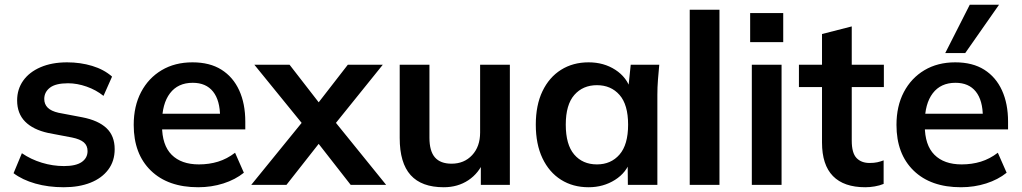

<svg xmlns="http://www.w3.org/2000/svg" viewBox="-20 -777 4295 807"><path d="M248 10Q183 10 128.5 -5.5Q74 -21 37 -49L72 -133Q110 -107 156 -93Q202 -79 249 -79Q299 -79 323.5 -96Q348 -113 348 -142Q348 -165 332.5 -178.5Q317 -192 283 -199L183 -218Q119 -232 85.5 -266Q52 -300 52 -355Q52 -402 77.5 -438Q103 -474 150.5 -494.5Q198 -515 262 -515Q318 -515 367.5 -500Q417 -485 451 -455L415 -374Q384 -399 344 -413Q304 -427 266 -427Q214 -427 190 -408.5Q166 -390 166 -361Q166 -339 180.5 -324.5Q195 -310 226 -303L326 -284Q393 -271 427.5 -238.5Q462 -206 462 -150Q462 -100 435 -64Q408 -28 360 -9Q312 10 248 10Z M813 10Q686 10 614 -60Q542 -130 542 -252Q542 -331 573 -390Q604 -449 659.5 -482Q715 -515 789 -515Q862 -515 911 -484Q960 -453 985.5 -397Q1011 -341 1011 -266V-233H643V-299H922L905 -285Q905 -355 875.5 -392Q846 -429 790 -429Q728 -429 694.5 -385Q661 -341 661 -262V-249Q661 -167 701.5 -126.5Q742 -86 816 -86Q859 -86 896.5 -97.5Q934 -109 968 -135L1005 -51Q969 -22 919 -6Q869 10 813 10Z M1036 0 1271 -289V-232L1049 -505H1197L1342 -318H1297L1442 -505H1589L1369 -232V-289L1603 0H1454L1297 -201H1342L1184 0Z M1845 10Q1752 10 1706 -41Q1660 -92 1660 -197V-505H1785V-198Q1785 -142 1808 -115.5Q1831 -89 1878 -89Q1931 -89 1964.5 -125Q1998 -161 1998 -220V-505H2123V0H2001V-103H2015Q1993 -49 1948.5 -19.5Q1904 10 1845 10Z M2454 10Q2388 10 2338 -21.5Q2288 -53 2260 -112Q2232 -171 2232 -253Q2232 -335 2260 -393.5Q2288 -452 2338 -483.5Q2388 -515 2454 -515Q2518 -515 2566.5 -483.5Q2615 -452 2631 -399H2620L2631 -505H2751Q2748 -474 2745.5 -442Q2743 -410 2743 -379V0H2619L2618 -104H2630Q2614 -52 2565 -21Q2516 10 2454 10ZM2489 -86Q2548 -86 2584 -127.5Q2620 -169 2620 -253Q2620 -337 2584 -378Q2548 -419 2489 -419Q2430 -419 2394 -378Q2358 -337 2358 -253Q2358 -169 2393.5 -127.5Q2429 -86 2489 -86Z M2879 0V-736H3004V0Z M3140 0V-505H3265V0ZM3133 -600V-722H3272V-600Z M3617 10Q3527 10 3481 -37Q3435 -84 3435 -178V-411H3338V-505H3435V-634L3560 -666V-505H3695V-411H3560V-186Q3560 -134 3580 -113Q3600 -92 3635 -92Q3654 -92 3667.5 -95Q3681 -98 3694 -103V-4Q3677 3 3656.5 6.5Q3636 10 3617 10Z M4019 10Q3892 10 3820 -60Q3748 -130 3748 -252Q3748 -331 3779 -390Q3810 -449 3865.5 -482Q3921 -515 3995 -515Q4068 -515 4117 -484Q4166 -453 4191.5 -397Q4217 -341 4217 -266V-233H3849V-299H4128L4111 -285Q4111 -355 4081.5 -392Q4052 -429 3996 -429Q3934 -429 3900.5 -385Q3867 -341 3867 -262V-249Q3867 -167 3907.5 -126.5Q3948 -86 4022 -86Q4065 -86 4102.5 -97.5Q4140 -109 4174 -135L4211 -51Q4175 -22 4125 -6Q4075 10 4019 10ZM3953 -554 4056 -757H4179L4037 -554Z"/></svg>

Font: Mulish ExtraLight
Style: Bold
Weight: 700
Version: Version 3.603